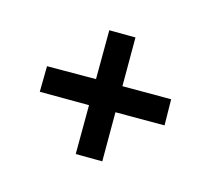

<svg xmlns="http://www.w3.org/2000/svg" viewBox="-88 -662 776 705"><g transform="rotate(-30 300.0 -310.0)"><path d="M433 -108 301 -240 169 -108 98 -180 230 -311 98 -444 168 -512 300 -381 432 -512 502 -441 371 -310 502 -179Z"/></g></svg>

Font: BioRhyme ExtraBold SemiBold
Style: Regular
Weight: 600
Version: Version 1.600;gftools[0.9.33]